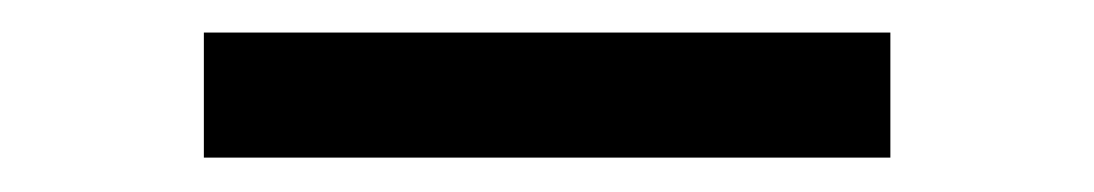

<svg xmlns="http://www.w3.org/2000/svg" viewBox="-20 -378 655 115"><path d="M513.3 -283.6H102.1V-358.5H513.3Z"/></svg>

Font: Fira Code
Style: Regular
Weight: 400
Designer: Carrois Corporate, Edenspiekermann AG, Nikita Prokopov
Foundry: Carrois Corporate, Edenspiekermann AG, Nikita Prokopov
Version: Version 5.002